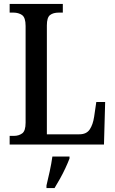

<svg xmlns="http://www.w3.org/2000/svg" viewBox="-20 -734 585 975"><path d="M29 0V-44H51Q75 -44 92.5 -56.5Q110 -69 110 -111V-602Q110 -645 92 -657.5Q74 -670 48 -670H29V-714H299V-670H279Q250 -670 234 -657.5Q218 -645 218 -605V-52H383Q419 -52 435.5 -76.5Q452 -101 458 -141L469 -216H514L508 0ZM216 208Q224 175 232.5 136Q241 97 246 61H333V71Q325 92 312.5 119Q300 146 285 173Q270 200 257 221H216Z"/></svg>

Font: Noto Serif Lao Condensed Medium
Style: Regular
Weight: 500
Width: 3
Designer: Monotype Design Team
Foundry: Monotype Imaging Inc.
Version: Version 2.003; ttfautohint (v1.8.4.7-5d5b)